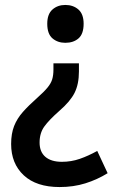

<svg xmlns="http://www.w3.org/2000/svg" viewBox="-20 -564 460 776"><path d="M299 -275Q299 -224 281.5 -189Q264 -154 220 -116Q178 -79 159 -52.5Q140 -26 140 12Q140 50 163.5 70Q187 90 230 90Q268 90 302.5 78Q337 66 373 46L415 136Q373 162 325 177Q277 192 221 192Q127 192 76 144.5Q25 97 25 18Q25 -24 37 -54.5Q49 -85 72.5 -111.5Q96 -138 131 -169Q158 -193 172 -210Q186 -227 191 -243.5Q196 -260 196 -283V-308H299ZM318 -468Q318 -427 297.5 -409Q277 -391 244 -391Q213 -391 192 -409Q171 -427 171 -468Q171 -507 192 -525.5Q213 -544 244 -544Q276 -544 297 -525.5Q318 -507 318 -468Z"/></svg>

Font: Noto Sans Gurmukhi UI SemiCondensed SemiBold
Style: Regular
Weight: 600
Width: 4
Designer: Jelle Bosma - Monotype Design Team
Foundry: Monotype Imaging Inc.
Version: Version 2.004; ttfautohint (v1.8.4.7-5d5b)